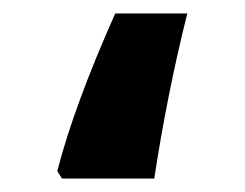

<svg xmlns="http://www.w3.org/2000/svg" viewBox="-20 -694 363 285"><path d="M258 -674H151C111 -584 82 -506 65 -440L72 -429H209C221 -508 237 -590 258 -674Z"/></svg>

Font: Noto Kufi Arabic
Style: Bold
Weight: 700
Designer: Monotype Design Team, David Williams, Khaled Hosny
Foundry: Google LLC
Version: Version 2.109